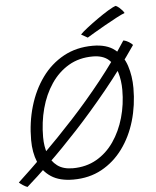

<svg xmlns="http://www.w3.org/2000/svg" viewBox="-76 -906 812 1000"><g transform="rotate(-5 330.5 -406.0)"><path d="M590.5 -673.5Q605.5 -671 619.2 -662.2Q633 -653.5 639 -646Q559 -529 472.8 -423.2Q386.5 -317.5 303.5 -228Q220.5 -138.5 149 -69.8Q77.5 -1 27 43Q16.5 39.5 3.2 30.8Q-10 22 -16 16Q49 -44 127 -121Q205 -198 287.2 -287.2Q369.5 -376.5 447.5 -474.5Q525.5 -572.5 590.5 -673.5ZM268.5 25.5Q197 25.5 152.8 -3.5Q108.5 -32.5 87.8 -83Q67 -133.5 67 -198.5Q67 -291 91.5 -374.2Q116 -457.5 162.5 -521.8Q209 -586 276.2 -623Q343.5 -660 429.5 -660Q502.5 -660 544.2 -626.8Q586 -593.5 603.8 -539.5Q621.5 -485.5 621.5 -422.5Q621.5 -332.5 597.8 -251.5Q574 -170.5 528.2 -108.2Q482.5 -46 417.2 -10.2Q352 25.5 268.5 25.5ZM271 -33.5Q340.5 -33.5 394.8 -64.5Q449 -95.5 486.2 -149.5Q523.5 -203.5 543.2 -272.5Q563 -341.5 563 -418Q563 -466 550.5 -508.5Q538 -551 507.8 -577.8Q477.5 -604.5 424.5 -604.5Q353 -604.5 298.2 -572.2Q243.5 -540 206 -484.2Q168.5 -428.5 149.5 -357.5Q130.5 -286.5 130.5 -208.5Q130.5 -159 144.8 -119.5Q159 -80 189.8 -56.8Q220.5 -33.5 271 -33.5ZM567 -856.5Q576.5 -852 584.8 -844.8Q593 -837.5 599.8 -829.8Q606.5 -822 609.5 -815.5Q594 -810 564.8 -794.5Q535.5 -779 502.8 -760.5Q470 -742 443.5 -726.2Q417 -710.5 407.5 -704.5L374 -723.5Q385.5 -736 411.5 -756.2Q437.5 -776.5 468 -798Q498.5 -819.5 525.5 -836Q552.5 -852.5 567 -856.5Z"/></g></svg>

Font: Grandstander Thin ExtraLight
Style: Italic
Weight: 250
Italic angle: -15°
Version: Version 1.200